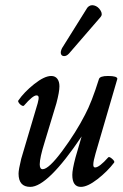

<svg xmlns="http://www.w3.org/2000/svg" viewBox="-20 -710 476 743"><path d="M247.1 -502.9Q237.8 -492.7 228 -492.9Q218.3 -493.2 215.8 -501.7Q213.4 -510.3 220.2 -523.9L317.9 -680.2Q328.6 -692.9 344 -689Q359.4 -685.1 368.9 -669.7Q378.4 -654.3 369.1 -644ZM97.2 13.2Q51.8 13.2 51.8 -38.1Q51.8 -53.2 62 -95.2L126 -311Q130.4 -327.6 129.4 -334.2Q128.4 -340.8 121.1 -340.8Q106.9 -340.8 73.2 -301.8Q70.3 -298.3 64 -301.8Q57.6 -305.2 53.2 -311.5Q48.8 -317.9 50.8 -320.8Q73.2 -353.5 112.5 -384.8Q151.9 -416 178.2 -416Q193.4 -416 201.7 -405.3Q210 -394.5 210 -376Q210 -354.5 198.2 -310.1L152.8 -160.2Q133.8 -99.6 133.8 -74.2Q133.8 -55.2 145 -55.2Q168.5 -55.2 221.2 -126.2Q273.9 -197.3 309.1 -266.1Q334.5 -313.5 362.8 -403.8Q366.2 -416 397.9 -416Q434.1 -416 434.1 -404.8L350.1 -117.2Q345.7 -102.1 343.5 -91.6Q341.3 -81.1 341.1 -74.5Q340.8 -67.9 342.5 -64.9Q344.2 -62 348.1 -62Q364.3 -62 398.9 -101.1Q402.8 -105 413.8 -95.5Q424.8 -85.9 421.9 -81.1Q396 -46.9 357.4 -16.8Q318.8 13.2 293 13.2Q259.8 13.2 259.8 -33.2Q259.8 -53.7 272 -100.1L295.9 -182.1Q164.6 13.2 97.2 13.2Z"/></svg>

Font: Junicode SmCond Medium
Style: Italic
Weight: 500
Width: 4
Italic angle: -11°
Designer: Peter S. Baker
Version: Version 2.206